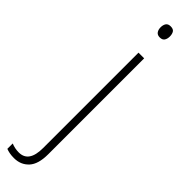

<svg xmlns="http://www.w3.org/2000/svg" viewBox="-369 -696 909 909"><g transform="rotate(45 85.5 -242.0)"><path d="M72 -688Q72 -704 79 -714.5Q86 -725 103 -725Q121 -725 127.5 -714.5Q134 -704 134 -688Q134 -672 127 -661.5Q120 -651 103 -651Q87 -651 79.5 -661.5Q72 -672 72 -688ZM19 241Q2 241 -11 238.5Q-24 236 -34 232V196Q-22 201 -9.5 203.5Q3 206 16 206Q83 206 83 110V-529H121V113Q121 180 92.5 210.5Q64 241 19 241Z"/></g></svg>

Font: Noto Sans Armenian SemiCondensed ExtraLight
Style: Regular
Weight: 200
Width: 4
Designer: Monotype Design Team
Foundry: Monotype Imaging Inc.
Version: Version 2.008; ttfautohint (v1.8.4.7-5d5b)